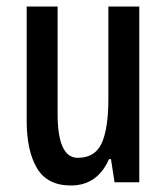

<svg xmlns="http://www.w3.org/2000/svg" viewBox="-20 -560 511 590"><path d="M408 -540V0H332L321 -71H315Q279 10 198 10Q125 10 93.5 -43.5Q62 -97 62 -188V-540H157V-210Q157 -75 219 -75Q272 -75 292.5 -120Q313 -165 313 -256V-540Z"/></svg>

Font: Noto Sans Gujarati UI ExtraCondensed Medium
Style: Regular
Weight: 500
Width: 2
Designer: Jelle Bosma - Monotype Design Team, Universal Thirst
Foundry: Monotype Imaging Inc.
Version: Version 2.106; ttfautohint (v1.8.4.7-5d5b)